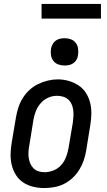

<svg xmlns="http://www.w3.org/2000/svg" viewBox="-20 -942 540 970"><path d="M203 8Q175 8 147.5 1.5Q120 -5 97.5 -20Q75 -35 60.5 -58Q46 -81 39.5 -107.5Q33 -134 33.5 -163Q34 -192 39 -221L61 -351Q65 -375 73 -399.5Q81 -424 95 -446.5Q109 -469 129 -487.5Q149 -506 173 -517.5Q197 -529 222 -535Q247 -541 272 -541Q301 -541 328 -533Q355 -525 377.5 -510Q400 -495 414.5 -472Q429 -449 435.5 -422.5Q442 -396 441.5 -367Q441 -338 436 -309L415 -179Q411 -155 402.5 -130.5Q394 -106 380 -83.5Q366 -61 346 -42.5Q326 -24 302.5 -12.5Q279 -1 253.5 3.5Q228 8 203 8ZM205 -72Q228 -72 250.5 -81Q273 -90 289 -108Q305 -126 313.5 -148Q322 -170 326 -193L348 -323Q350 -338 351 -354.5Q352 -371 350 -386Q348 -401 342 -415Q336 -429 325 -439Q314 -449 299 -453.5Q284 -458 268 -458Q245 -458 223.5 -448.5Q202 -439 186 -421Q170 -403 161.5 -381.5Q153 -360 149 -337L128 -207Q125 -192 124 -176Q123 -160 125 -145Q127 -130 133 -116Q139 -102 149.5 -91.5Q160 -81 174.5 -76.5Q189 -72 205 -72ZM306 -611Q290 -611 274.5 -616.5Q259 -622 249.5 -634.5Q240 -647 237.5 -663.5Q235 -680 238 -697Q240 -708 246 -719Q252 -730 262 -737Q272 -744 283.5 -746.5Q295 -749 306 -749Q323 -749 338 -743.5Q353 -738 362.5 -725.5Q372 -713 374.5 -696.5Q377 -680 374 -663Q373 -652 367 -641Q361 -630 351 -623Q341 -616 329.5 -613.5Q318 -611 306 -611ZM190 -848V-922H490V-848Z"/></svg>

Font: Iosevka Curly Slab MdObl
Style: Regular
Weight: 500
Italic angle: -9°
Monospace: yes
Designer: Belleve Invis
Foundry: Belleve Invis
Version: Version 11.0.0; ttfautohint (v1.8.3)